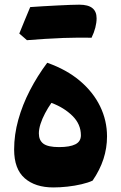

<svg xmlns="http://www.w3.org/2000/svg" viewBox="-20 -800 522 829"><path d="M202 -355.8Q256.5 -335.6 292.9 -299.6Q329.3 -263.7 329.3 -215.7Q329.3 -189 305.3 -176.9Q281.2 -164.9 234.9 -164.9Q187.5 -164.9 167.6 -179.4Q147.8 -194 147.8 -224Q147.8 -242.4 154.9 -264.8Q162.1 -287.3 174.6 -310.9Q187 -334.5 202 -355.8ZM210.3 9.3Q239.6 9.3 271.3 5.8Q303.1 2.3 331.9 -4.5Q360.7 -11.2 379.9 -20.2Q411.3 -66.1 426.7 -113.4Q442.1 -160.8 442.1 -210.9Q442.1 -279.6 412.2 -341.1Q382.3 -402.5 324.7 -451.2Q267.1 -499.8 183.9 -529Q141.4 -472.2 109.2 -409.9Q77 -347.7 59 -283Q41 -218.4 41 -154.6Q41 -70.3 86.6 -30.5Q132.2 9.3 210.3 9.3ZM319.7 -637.5Q334.6 -637.5 344.9 -637.4Q355.1 -637.2 362.2 -637.2Q369.3 -637.2 375.2 -636.9Q386.1 -659.2 391.6 -680.7Q397.1 -702.1 397.1 -721Q397.1 -750.5 378.7 -765.1Q360.4 -779.8 322.1 -779.8Q278.6 -759.4 235.2 -738.5Q191.7 -717.6 148.8 -696.9Q106 -676.1 63.3 -655.1Q71.9 -647.8 80.3 -640.5Q88.7 -633.1 96.4 -626.5Q131.5 -629.4 173.1 -632Q214.7 -634.6 253.7 -636.1Q292.6 -637.5 319.7 -637.5ZM96.4 -626.5Q134.1 -651.7 171.8 -676.9Q209.5 -702.1 247 -727.9Q284.5 -753.7 322.1 -779.8Q308.1 -779.8 283.2 -778.9Q258.3 -778 228 -776.4Q197.8 -774.9 166.9 -773.1Q136.1 -771.3 110.4 -769.4Q98.5 -741 86.8 -712.7Q75.2 -684.4 63.3 -655.1Q71.9 -647.8 80.3 -640.5Q88.7 -633.1 96.4 -626.5Z"/></svg>

Font: Pinar FD VF
Style: Regular
Weight: 300
Designer: Amin Abedi
Version: Version 2.000